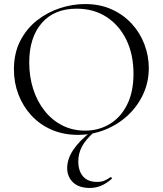

<svg xmlns="http://www.w3.org/2000/svg" viewBox="-20 -656 806 951"><path d="M366 12Q294 12 235.5 -13.5Q177 -39 135.5 -84Q94 -129 71.5 -187.5Q49 -246 49 -312Q49 -393 80.5 -454Q112 -515 164 -555.5Q216 -596 278 -616Q340 -636 401 -636Q475 -636 533.5 -609.5Q592 -583 633 -538Q674 -493 695.5 -436Q717 -379 717 -319Q717 -249 689 -189Q661 -129 612.5 -84Q564 -39 500.5 -13.5Q437 12 366 12ZM401.4 -9Q468.6 -9 523 -41.4Q577.4 -73.8 609.3 -137Q641.2 -200.2 641.2 -290.8Q641.2 -385.2 606.4 -457.6Q571.6 -530 508.4 -571.5Q445.2 -613 359.4 -613Q248.4 -613 186.6 -541.6Q124.8 -470.2 124.8 -346.6Q124.8 -276 144.6 -214.5Q164.4 -153 201.3 -106.7Q238.2 -60.4 288.9 -34.7Q339.6 -9 401.4 -9ZM433.6 -6 445.2 -1Q404.6 35.4 386.2 69.5Q367.8 103.6 367.8 143.4Q367.8 190.4 391.3 217.7Q414.8 245 460.8 245Q483.8 245 499.2 237.9Q514.6 230.8 526.2 222Q529.2 220 532.7 224Q536.2 228 533.2 230Q505.8 254 479.3 264.5Q452.8 275 425.2 275Q371 275 341.9 247.4Q312.8 219.8 312.8 176.2Q312.8 131.2 343.1 85.9Q373.4 40.6 433.6 -6Z"/></svg>

Font: Cormorant Garamond Light
Style: Regular
Weight: 300
Designer: Christian Thalmann (Catharsis Fonts)
Foundry: Catharsis Fonts
Version: Version 4.001